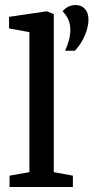

<svg xmlns="http://www.w3.org/2000/svg" viewBox="-20 -744 372 764"><path d="M18 0V-45L97 -59V-616L16 -631V-677L166 -699L194 -688V-59L270 -45V0ZM239 -542Q249 -564 254.5 -585Q260 -606 260 -625Q260 -646 252.5 -664.5Q245 -683 229 -699Q239 -711 252 -717.5Q265 -724 281 -724Q304 -724 318 -708.5Q332 -693 332 -666Q332 -638 318 -604Q304 -570 278 -542Z"/></svg>

Font: Faustina Medium
Style: Regular
Weight: 500
Designer: Alfonso Garcia
Foundry: http://www.omnibus-type.com
Version: Version 1.200